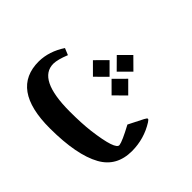

<svg xmlns="http://www.w3.org/2000/svg" viewBox="-113 -675 896 896"><g transform="rotate(45 334.5 -227.0)"><path d="M384.3 -390.6 439.5 -335.4 384.3 -280.8 329.6 -335.4ZM261.2 -390.6 316.4 -335.4 261.2 -280.8 206.5 -335.4ZM322.8 -485.8 377.9 -431.2 322.8 -376 268.1 -431.2ZM299.3 -89.4Q377.4 -89.4 433.6 -96.2Q578.6 -114.7 574.2 -143.6Q571.3 -165 532.7 -236.8L569.8 -310.1Q577.1 -324.2 581.5 -323.7Q585.9 -323.7 593.3 -312Q635.3 -245.1 635.7 -165Q635.7 -63.5 554.2 -18.1Q465.8 31.2 289.6 31.7Q30.8 32.2 31.7 -153.3Q32.7 -220.2 74.2 -283.2L107.4 -269.5Q87.9 -221.2 87.4 -193.8Q86.9 -89.8 299.3 -89.4Z"/></g></svg>

Font: Parastoo Print
Style: Print-Bold
Weight: 700
Foundry: Saber Rastikerdar (saber.rastikerdar@gmail.com)
Version: Version 1.0.0-alpha3